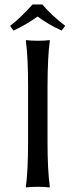

<svg xmlns="http://www.w3.org/2000/svg" viewBox="-20 -825 334 848"><path d="M167 -805.2Q208.5 -756.3 268.1 -710.9L252 -689.9Q189.9 -718.8 146 -752Q95.2 -715.3 39.1 -689.9L24.9 -710.9Q68.4 -744.1 124 -805.2ZM104 -444.8Q104 -573.7 94.2 -645L96.2 -647.9Q114.3 -645 147 -645Q179.7 -645 198.2 -647.9L200.2 -645Q190.4 -578.1 189.9 -444.8V-200.2Q189.9 -71.3 200.2 0L198.2 2.9Q180.2 0 147 0Q114.3 0 96.2 2.9L94.2 0Q104 -68.4 104 -200.2Z"/></svg>

Font: Linux Biolinum Capitals O
Style: Small Caps
Weight: 400
Designer: Philipp H. Poll
Foundry: Philipp H. Poll
Version: Version 1.0.4